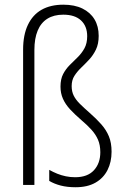

<svg xmlns="http://www.w3.org/2000/svg" viewBox="-20 -785 535 815"><path d="M398.9 -632.8Q398.9 -598.6 387.2 -574.5Q375.5 -550.3 358.4 -532Q341.3 -513.7 324.5 -497.6Q307.6 -481.4 295.9 -463.1Q284.2 -444.8 284.2 -419.4Q284.2 -396.5 293 -378.9Q301.8 -361.3 319.1 -344.2Q336.4 -327.1 360.8 -305.7Q389.2 -280.8 409.9 -257.3Q430.7 -233.9 442.1 -206.5Q453.6 -179.2 453.6 -141.1Q453.6 -97.2 436.3 -63Q418.9 -28.8 385 -9.5Q351.1 9.8 300.8 9.8Q265.6 9.8 238 2.7Q210.4 -4.4 189 -17.1V-64Q205.6 -54.7 223.1 -47.6Q240.7 -40.5 259.8 -36.6Q278.8 -32.7 298.8 -32.7Q351.6 -32.7 378.7 -62.3Q405.8 -91.8 405.8 -138.7Q405.8 -169.4 396 -191.9Q386.2 -214.4 368.4 -234.1Q350.6 -253.9 325.7 -274.9Q297.4 -299.3 277.3 -321Q257.3 -342.8 247.1 -366Q236.8 -389.2 236.8 -417.5Q236.8 -449.2 248 -470.7Q259.3 -492.2 276.1 -509Q293 -525.9 309.8 -542.2Q326.7 -558.6 338.4 -579.8Q350.1 -601.1 350.1 -631.3Q350.1 -673.8 324 -698.2Q297.9 -722.7 248.5 -722.7Q208.5 -722.7 181.2 -705.6Q153.8 -688.5 139.9 -655Q126 -621.6 126 -573.2V0H78.1V-574.7Q78.1 -636.7 98.4 -679.4Q118.7 -722.2 156.7 -743.7Q194.8 -765.1 249 -765.1Q296.4 -765.1 329.8 -748.8Q363.3 -732.4 381.1 -702.9Q398.9 -673.3 398.9 -632.8Z"/></svg>

Font: Open Sans SemiCondensed Light
Style: Regular
Weight: 300
Width: 4
Designer: Monotype Design Team
Foundry: Monotype Imaging Inc.
Version: Version 3.000